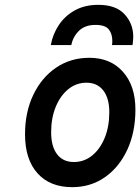

<svg xmlns="http://www.w3.org/2000/svg" viewBox="-20 -762 580 794"><path d="M278.5 12Q186.5 12 135 -45.5Q83.5 -103 83.5 -206.5Q83.5 -298.5 117.8 -370Q152 -441.5 212 -482.2Q272 -523 349.5 -523Q437 -523 488.5 -465Q540 -407 540 -309Q540 -215.5 506.5 -143Q473 -70.5 414 -29.2Q355 12 278.5 12ZM285.5 -92Q328 -92 361 -118.8Q394 -145.5 413 -192Q432 -238.5 432 -298Q432 -356 407 -388Q382 -420 337.5 -420Q295.5 -420 262.5 -393.2Q229.5 -366.5 210.5 -320.2Q191.5 -274 191.5 -215Q191.5 -156.5 216 -124.2Q240.5 -92 285.5 -92ZM190 -575.5Q198 -620 223 -658Q248 -696 289.2 -719Q330.5 -742 386.5 -742Q459.5 -742 495.2 -703Q531 -664 531 -610.5Q531 -602 530.2 -593.2Q529.5 -584.5 528 -575.5H443Q444 -579.5 444.2 -583.8Q444.5 -588 444.5 -592Q444.5 -622 429.8 -640.5Q415 -659 374.5 -659Q331.5 -659 306.5 -634.5Q281.5 -610 275 -575.5Z"/></svg>

Font: Overpass SemiBold
Style: Italic
Weight: 600
Italic angle: -10°
Designer: Delve Withrington, Dave Bailey, Thomas Jockin
Foundry: Delve Fonts LLC
Version: Version 4.000